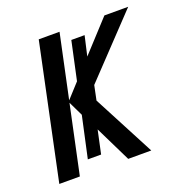

<svg xmlns="http://www.w3.org/2000/svg" viewBox="-103 -628 689 720"><g transform="rotate(-20 242.0 -268.0)"><path d="M14 0H96L154 -273L182 -215L146 -50H199L219 -143L289 0H381L252 -246L264 -304L484 -536H389L276 -413L294 -492H241L208 -339L156 -282L210 -536H127Z"/></g></svg>

Font: Noto Sans Display SemiCondensed
Style: Italic
Weight: 400
Width: 4
Italic angle: -12°
Designer: Monotype Design Team
Foundry: Monotype Imaging Inc.
Version: Version 1.900